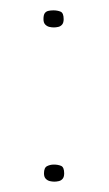

<svg xmlns="http://www.w3.org/2000/svg" viewBox="-20 -351 211 371"><path d="M65 -16Q65 -27 71 -30Q77 -33 84 -33Q92 -33 98 -30.5Q104 -28 104 -16Q104 -9 101 -5.5Q98 -2 93.5 -1Q89 0 85 0Q81 0 76.5 -1Q72 -2 68.5 -5.5Q65 -9 65 -16ZM64 -314Q64 -322 66.5 -325.5Q69 -329 73.5 -330Q78 -331 83 -331Q91 -331 97 -328.5Q103 -326 103 -314Q103 -307 100 -303.5Q97 -300 92.5 -299Q88 -298 84 -298Q80 -298 75.5 -299Q71 -300 67.5 -303.5Q64 -307 64 -314Z"/></svg>

Font: Genos Thin Thin
Style: Regular
Weight: 250
Version: Version 1.010